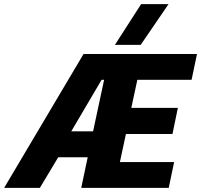

<svg xmlns="http://www.w3.org/2000/svg" viewBox="-46 -904 968 924"><path d="M507 -688 633 -884H765L631 -688ZM-26 0 356 -644H902L876 -520H615L586 -385H810L784 -259H560L531 -124H792L766 0H345L376 -147H234L146 0ZM297 -272H402L455 -520H443Z"/></svg>

Font: Kanit SemiBold
Style: Italic
Weight: 600
Italic angle: -12°
Designer: Katatrad Team
Foundry: CadsonDemak
Version: Version 2.000; ttfautohint (v1.8.3)